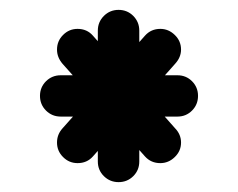

<svg xmlns="http://www.w3.org/2000/svg" viewBox="-20 -696 483 389"><path d="M262.2 -368.8Q262.2 -351.2 250 -339.1Q237.8 -327 220.2 -327Q202.8 -327 190.5 -339.1Q178.2 -351.2 178.2 -368.8V-634Q178.2 -651.5 190.5 -663.8Q202.8 -676 220.2 -676Q237.8 -676 250 -663.8Q262.2 -651.5 262.2 -634ZM168.2 -379Q156.2 -365.5 137.2 -365.5Q120 -365.5 107.8 -377.8Q95.5 -390 95.5 -407.2Q95.5 -423.5 106.5 -435.8L273.8 -623.8Q286 -637.5 304.8 -637.5Q321.5 -637.5 334.1 -625.2Q346.8 -613 346.8 -595.5Q346.8 -580 335 -567ZM103 -459.8Q85.5 -459.8 73.2 -472Q61 -484.2 61 -501.8Q61 -519.2 73.2 -531.4Q85.5 -543.5 103 -543.5H339.5Q357 -543.5 369.1 -531.4Q381.2 -519.2 381.2 -501.8Q381.2 -484.2 369.1 -472Q357 -459.8 339.5 -459.8ZM106.5 -567Q95.5 -580 95.5 -595.5Q95.5 -613 107.8 -625.2Q120 -637.5 137.2 -637.5Q156.2 -637.5 168.2 -623.8L335 -435.8Q346.8 -423.5 346.8 -407.2Q346.8 -390 334.1 -377.8Q321.5 -365.5 304.8 -365.5Q286 -365.5 273.8 -379Z"/></svg>

Font: Libertine-Super Thin
Style: Regular
Weight: 100
Designer: Bastien Sozeau
Foundry: NBR — Bastien Sozeau
Version: Version 2.003;gftools[0.9.33]